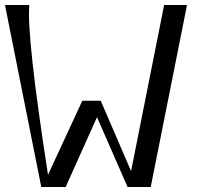

<svg xmlns="http://www.w3.org/2000/svg" viewBox="-20 -752 870 772"><path d="M0 -732 146 0H244L370 -281L493 0H586L732 -732H640L507 -64L385 -347H311L173 -49C115 -423.7 90 -651.3 98 -732Z"/></svg>

Font: Neocyr
Style: Regular
Weight: 400
Designer: Viktar Palstsiuk <vipals@gmail.com>
Version: 1.00